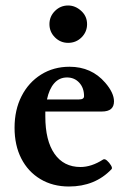

<svg xmlns="http://www.w3.org/2000/svg" viewBox="-20 -668 462 699"><path d="M231 11Q172 11 127 -16Q82 -43 57.5 -91Q33 -139 33 -203Q33 -268 58.5 -318Q84 -368 129.5 -396.5Q175 -425 233 -425Q313 -425 363 -367Q395 -330 395 -299Q395 -262 351 -262H145Q145 -254 145 -244Q145 -156 178.5 -108Q212 -60 273 -60Q313 -60 355 -87Q361 -91 369.5 -83.5Q378 -76 384 -66Q390 -56 386 -52Q326 11 231 11ZM224 -386Q196 -386 177.5 -365Q159 -344 151 -306H268Q286 -306 286 -318Q286 -348 268.5 -367Q251 -386 224 -386ZM228 -512Q200 -512 180 -532Q160 -552 160 -580Q160 -608 180 -628Q200 -648 228 -648Q254 -648 275.5 -628.5Q297 -609 297 -580Q297 -552 277 -532Q257 -512 228 -512Z"/></svg>

Font: Junicode
Style: Bold
Weight: 700
Designer: Peter S. Baker
Version: Version 2.100; ttfautohint (v1.8.4)